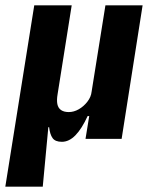

<svg xmlns="http://www.w3.org/2000/svg" viewBox="-48 -523 561 723"><path d="M-28 180 81 -503H222L169 -169Q165 -146 168 -131Q171 -116 182 -108.5Q193 -101 211 -101Q230 -101 248.5 -111.5Q267 -122 281 -140Q295 -158 297 -178L349 -503H489L410 0H274L288 -86H282Q260 -38 236 -13.5Q212 11 185 11Q160 11 150 -3Q140 -17 137 -44H134L113 180Z"/></svg>

Font: Nunito Sans 7pt Condensed ExtraBold
Style: Italic
Weight: 800
Width: 3
Italic angle: -9°
Designer: Vernon Adams
Foundry: Vernon Adams
Version: Version 3.101;gftools[0.9.27]